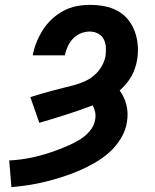

<svg xmlns="http://www.w3.org/2000/svg" viewBox="-20 -763 640 791"><path d="M27 8 18 -102Q43 -103 68 -106.5Q93 -110 118 -115.5Q143 -121 167.5 -128.5Q192 -136 216 -145Q240 -154 264 -164.5Q288 -175 310.5 -189Q333 -203 350.5 -224Q368 -245 372 -270Q375 -286 372 -301Q369 -316 362 -329Q307 -308 252 -290.5Q197 -273 142 -257L105 -363Q127 -370 149.5 -376.5Q172 -383 194 -389Q216 -395 239 -400.5Q262 -406 284 -412Q306 -418 328 -427.5Q350 -437 368.5 -453Q387 -469 399 -490Q411 -511 415 -533Q417 -551 416 -569Q415 -587 407 -602Q399 -617 383.5 -625Q368 -633 350 -633Q331 -633 312.5 -625.5Q294 -618 280.5 -603.5Q267 -589 259 -571.5Q251 -554 247 -535H115Q120 -563 130.5 -589Q141 -615 156.5 -639.5Q172 -664 194 -684.5Q216 -705 241.5 -718.5Q267 -732 295 -737.5Q323 -743 350 -743Q380 -743 409.5 -737.5Q439 -732 464 -718.5Q489 -705 507 -683Q525 -661 535 -634Q545 -607 547.5 -577Q550 -547 545 -517Q542 -499 536 -481.5Q530 -464 521 -448Q512 -432 499.5 -417.5Q487 -403 473 -390Q483 -377 490 -361.5Q497 -346 501 -330Q505 -314 505.5 -296Q506 -278 503 -261Q498 -226 478.5 -193.5Q459 -161 431 -136Q403 -111 371 -92.5Q339 -74 305 -59.5Q271 -45 236.5 -34Q202 -23 167.5 -14.5Q133 -6 97.5 -0.5Q62 5 27 8Z"/></svg>

Font: Iosevka Slab XBdExObl
Style: Regular
Weight: 800
Width: 7
Italic angle: -9°
Monospace: yes
Designer: Belleve Invis
Foundry: Belleve Invis
Version: Version 11.1.0; ttfautohint (v1.8.3)